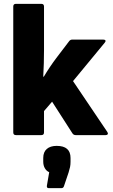

<svg xmlns="http://www.w3.org/2000/svg" viewBox="-20 -703 588 999"><path d="M63 0Q49 0 49 -14V-669Q49 -683 63 -683H195Q209 -683 209 -669V-442Q209 -409 208 -374Q207 -339 205 -304H208Q239 -356 273 -401L340 -489Q346 -497 356 -497H517Q526 -497 528.5 -492.5Q531 -488 525 -481L360 -281L538 -17Q543 -10 540.5 -5Q538 0 530 0H374Q363 0 357 -9L251 -174L209 -125V-14Q209 0 195 0ZM234 276Q222 276 224 263L236 193Q222 187 213.5 172.5Q205 158 205 138V119Q205 88 223.5 72Q242 56 275 56Q347 56 347 119V139Q347 154 344.5 166Q342 178 337 194L313 265Q310 276 299 276Z"/></svg>

Font: Sofia Sans Black
Style: Regular
Weight: 900
Designer: Botio Nikoltchev, Ani Petrova
Foundry: lettersoup
Version: Version 4.100; ttfautohint (v1.8.3)